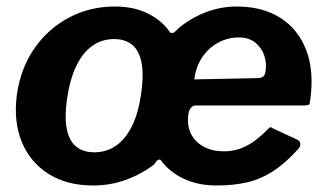

<svg xmlns="http://www.w3.org/2000/svg" viewBox="-20 -560 1003 590"><path d="M266 10Q185 10 128.5 -26Q72 -62 46.5 -125Q21 -188 32 -270Q44 -352 86.5 -412.5Q129 -473 193 -506.5Q257 -540 333 -540Q391 -540 434.5 -518.5Q478 -497 503 -460Q511 -457 516 -461Q521 -465 527 -472Q565 -504 611.5 -522Q658 -540 707 -540Q786 -540 841 -505.5Q896 -471 921 -406Q946 -341 933 -250Q932 -242 930.5 -239.5Q929 -237 916 -236H581Q574 -236 567.5 -229.5Q561 -223 559 -210Q554 -174 567 -148.5Q580 -123 606.5 -109Q633 -95 668 -95Q706 -95 739 -112.5Q772 -130 808 -168Q813 -170 815.5 -167.5Q818 -165 826 -162L893 -131Q899 -129 902 -122Q905 -115 899 -105Q860 -61 821.5 -35.5Q783 -10 740.5 0Q698 10 646 10Q588 10 544 -11Q500 -32 473 -69Q467 -71 462.5 -66.5Q458 -62 454 -55Q415 -25 367 -7.5Q319 10 266 10ZM270 -92Q308 -92 337.5 -113Q367 -134 386.5 -174.5Q406 -215 414 -274Q422 -330 415 -367Q408 -404 386.5 -422Q365 -440 331 -440Q293 -440 263.5 -419Q234 -398 214.5 -357.5Q195 -317 186 -257Q178 -202 185 -165Q192 -128 213.5 -110Q235 -92 270 -92ZM713 -445Q681 -445 651.5 -429.5Q622 -414 602 -385Q582 -356 577 -316L772 -320Q783 -320 789 -325Q795 -330 796 -342Q800 -366 792 -389.5Q784 -413 764.5 -429Q745 -445 713 -445Z"/></svg>

Font: Libre Franklin
Style: Bold Italic
Weight: 700
Italic angle: -8°
Designer: Pablo Impallari, Rodrigo Fuenzalida, Nhung Nguyen
Foundry: Impallari Type
Version: Version 3.000